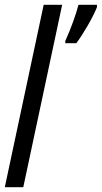

<svg xmlns="http://www.w3.org/2000/svg" viewBox="-20 -780 424 800"><path d="M252 -609V-600H298C326 -637 368 -709 384 -750V-760H307C296 -718 277 -665 252 -609ZM0 0H77L239 -760H162Z"/></svg>

Font: Noto Sans ExtraCondensed
Style: Italic
Weight: 400
Width: 2
Italic angle: -12°
Designer: Monotype Design Team
Foundry: Monotype Imaging Inc.
Version: Version 2.013